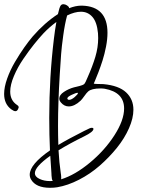

<svg xmlns="http://www.w3.org/2000/svg" viewBox="-83 -745 722 908"><path d="M256.8 -296.9Q235.4 -287.1 235.4 -279.3Q235.4 -276.4 238.3 -274.4Q240.2 -272.9 244.1 -272.9Q254.9 -272.9 270.3 -286.1Q285.6 -299.3 285.6 -304.7Q285.2 -306.2 282.7 -306.2Q280.3 -306.2 275.9 -304.7Q271.5 -303.2 267.6 -301.5Q263.7 -299.8 260.3 -298.3ZM339.8 -137.7Q345.7 -140.6 351.1 -140.6Q358.9 -140.6 358.9 -135.3Q358.9 -121.6 314.9 -100.1Q247.1 -66.9 193.8 -34.2Q196.8 22.5 204.6 75.2Q205.1 77.1 205.6 81.3Q206.1 85.4 206.1 87.4Q207 98.1 206.1 103Q272 82.5 342 24.4Q412.1 -33.7 458 -105Q503.9 -176.3 503.9 -231.9Q503.9 -308.6 412.6 -325.2Q404.3 -326.7 392.6 -326.7Q350.1 -326.7 334 -312.5Q326.7 -306.2 315.7 -290.5Q304.7 -274.9 297.9 -268.6Q269 -241.7 242.2 -241.7Q220.7 -241.7 205.1 -260.3Q197.3 -269.5 197.3 -278.8Q197.3 -295.9 219.5 -310.5Q241.7 -325.2 267.1 -332Q269.5 -332.5 278.6 -334.7Q287.6 -336.9 293.5 -338.4Q299.3 -339.8 306.2 -342.5Q313 -345.2 315.9 -348.1Q320.3 -352.5 330.1 -376.5Q354.5 -431.2 367.9 -476.1Q381.3 -521 381.3 -564.9Q381.3 -572.3 380.4 -587.9Q375.5 -640.6 354 -665Q332.5 -689.5 299.8 -689.5Q270.5 -689.5 234.4 -671.9Q223.6 -632.3 216.1 -577.4Q208.5 -522.5 206.1 -489.7Q203.6 -457 199.7 -393.6Q191.4 -259.3 191.4 -150.9Q191.4 -105 192.9 -59.6Q238.8 -87.4 315.4 -126Q319.3 -127.9 327.6 -131.8Q335.9 -135.7 339.8 -137.7ZM243.7 -706.1Q274.4 -718.3 301.8 -718.3H305.2Q425.3 -714.8 425.3 -589.8Q425.3 -560.1 418.5 -524.7Q411.6 -489.3 402.1 -459.5Q392.6 -429.7 382.8 -404.3Q373 -378.9 366.7 -364.3L360.4 -349.6L361.8 -349.1Q367.7 -347.7 385.3 -347.7Q402.8 -347.7 406.2 -347.2Q479 -340.3 513.4 -308.1Q547.9 -275.9 547.9 -226.1Q547.9 -186 527.1 -138.7Q506.3 -91.3 470 -46.1Q433.6 -1 388.7 38.3Q343.8 77.6 290.5 105Q237.3 132.3 187.5 140.6Q173.3 143.1 153.3 143.1Q86.9 143.1 64 104Q57.6 93.3 57.6 81.1Q57.6 32.7 153.3 -33.7Q149.9 -105 149.9 -187.5Q149.9 -379.9 171.9 -561.5Q176.3 -599.6 183.6 -641.1Q150.4 -616.7 122.1 -586.9Q102.1 -565.4 78.4 -535.9Q54.7 -506.3 27.6 -466.8Q0.5 -427.2 -17.1 -385.5Q-34.7 -343.8 -34.7 -312Q-34.7 -273.9 -8.3 -252.9Q-6.3 -251.5 -2.2 -248.5Q2 -245.6 2.7 -244.6Q3.4 -243.7 4.6 -241.2Q5.9 -238.8 5.1 -236.1Q4.4 -233.4 2.4 -229Q-2 -219.2 -10.3 -219.2Q-17.6 -219.2 -29.8 -228Q-63.5 -252.9 -63.5 -300.8Q-63.5 -333 -49.1 -373.5Q-34.7 -414.1 -12.2 -452.1Q10.3 -490.2 31.5 -520.3Q52.7 -550.3 71.8 -572.8Q128.4 -637.7 190.9 -678.2Q198.2 -711.9 204.6 -719.7Q209.5 -725.1 216.8 -725.1Q225.1 -725.1 233.9 -719.5Q242.7 -713.9 243.7 -708ZM154.8 -8.3Q82 43.5 82 73.7Q82 91.3 105 101.6Q126 111.3 152.8 111.3Q161.6 111.3 166.5 110.8Q163.6 106.4 162.4 100.6Q161.1 94.7 160.6 84.7Q160.2 74.7 160.2 73.7Q156.2 22.9 154.8 -8.3Z"/></svg>

Font: Sintesa 3
Style: 3
Weight: 400
Version: Version 001.000